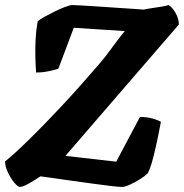

<svg xmlns="http://www.w3.org/2000/svg" viewBox="-35 -740 728 760"><path d="M44 0Q36 0 22 -16.5Q8 -33 -3.5 -57Q-15 -81 -15 -101Q20 -129 77 -184.5Q134 -240 206.5 -317.5Q279 -395 358 -487Q383 -516 408.5 -551.5Q434 -587 459 -617L257 -630L196 -468Q185 -464 159.5 -458.5Q134 -453 108 -453Q106 -478 105 -513Q104 -548 106 -585.5Q108 -623 114 -655Q122 -663 141 -673.5Q160 -684 182.5 -695Q205 -706 224 -713Q243 -720 251 -720Q259 -720 286 -718.5Q313 -717 349.5 -714.5Q386 -712 424 -709.5Q462 -707 492 -705Q522 -703 534 -702Q547 -705 567 -708Q587 -711 606 -714Q625 -717 632 -720Q646 -713 659.5 -689.5Q673 -666 673 -643L224 -123L425 -100L519 -277Q548 -277 570 -270.5Q592 -264 602 -258Q591 -200 582 -160Q573 -120 565.5 -94.5Q558 -69 550 -54Q540 -44 519.5 -31Q499 -18 479 -9Q459 0 449 0Q436 0 402 -4Q368 -8 325 -14Q282 -20 239 -26Q196 -32 165 -36.5Q134 -41 125 -42Q102 -26 78 -13Q54 0 44 0Z"/></svg>

Font: Texturina Medium 12pt Black
Style: Italic
Weight: 900
Italic angle: -11°
Version: Version 1.002